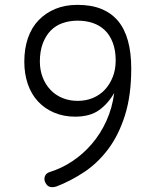

<svg xmlns="http://www.w3.org/2000/svg" viewBox="-20 -760 640 790"><path d="M300 -675Q266 -675 237.5 -665Q209 -655 188.5 -634Q168 -613 156 -581Q144 -549 144 -507Q144 -472 155.5 -442Q167 -412 188 -390Q209 -368 237.5 -356.5Q266 -345 300 -345Q334 -345 362.5 -357Q391 -369 411.5 -391Q432 -413 444 -443.5Q456 -474 456 -511Q456 -553 444 -584.5Q432 -616 411 -636Q390 -656 361.5 -665.5Q333 -675 300 -675ZM213 7Q198 12 186 9Q174 6 167 -8Q160 -21 164.5 -34Q169 -47 184 -52Q233 -67 277.5 -96.5Q322 -126 358 -168Q394 -210 418 -263Q442 -316 450 -378Q426 -335 388.5 -307.5Q351 -280 289 -280Q242 -280 203 -296.5Q164 -313 136.5 -342.5Q109 -372 94.5 -414Q80 -456 80 -506Q80 -560 95 -603.5Q110 -647 139 -677Q168 -707 208 -723.5Q248 -740 299 -740Q356 -740 397.5 -723Q439 -706 466 -673.5Q493 -641 506.5 -592Q520 -543 520 -478Q520 -367 494 -285Q468 -203 424.5 -145.5Q381 -88 325.5 -51.5Q270 -15 213 7Z"/></svg>

Font: Maple Mono ExtraLight
Style: Regular
Weight: 275
Monospace: yes
Designer: subframe7536
Version: Version 7.000